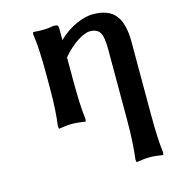

<svg xmlns="http://www.w3.org/2000/svg" viewBox="-103 -523 744 840"><g transform="rotate(-15 269.5 -102.5)"><path d="M362.8 -371.1Q339.4 -371.1 303.7 -347.7Q268.1 -324.2 232.9 -282.2L236.8 -285.2V-181.2Q236.8 -65.4 245.1 -5.9L243.2 5.9Q207 0 182.1 0Q156.2 0 122.1 5.9L120.1 -5.9Q129.9 -72.3 129.9 -181.2V-233.9Q129.9 -361.8 120.1 -421.9L122.1 -432.1Q174.3 -426.8 213.9 -435.1Q228 -435.1 232.4 -432.1Q236.8 -429.2 236.8 -419.9V-365.2Q276.9 -403.3 319.3 -421.6Q361.8 -439.9 393.1 -439.9Q465.3 -439.9 496.1 -400.6Q526.9 -361.3 526.9 -279.8V47.9Q526.9 163.6 535.2 223.1L533.2 234.9Q498.5 229 473.1 229Q446.3 229 412.1 234.9L410.2 223.1Q419.9 147 419.9 47.9V-276.9Q419.9 -331.5 407 -351.3Q394 -371.1 362.8 -371.1Z"/></g></svg>

Font: Linear Smooth
Style: Bold
Weight: 700
Designer: Philipp H. Poll, Flanker
Foundry: Philipp H. Poll, reworked by Flanker
Version: Version 1.061 | FøM Fix